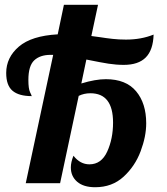

<svg xmlns="http://www.w3.org/2000/svg" viewBox="-20 -768 699 805"><path d="M550.5 -385.5C522.2 -419.2 480 -436 424 -436C394.7 -436 360.3 -430 321 -418L342 -518H344C383.3 -510 413.7 -504.3 435 -501C456.3 -497.7 477.7 -496 499 -496C539.7 -496 570.3 -506.3 591 -527C611.7 -547.7 622.7 -579.7 624 -623C589.3 -609 550.7 -602 508 -602C488.7 -602 470 -603 452 -605C434 -607 416.7 -609.3 400 -612L363 -617L391 -748H248L222 -624C148.7 -620 94.3 -602.8 59 -572.5C23.7 -542.2 6 -505.3 6 -462C6 -427.3 14.8 -402.5 32.5 -387.5C50.2 -372.5 77 -365 113 -365C113 -366.3 110.7 -371.8 106 -381.5C101.3 -391.2 99 -408.3 99 -433C99 -472.3 107.2 -499.7 123.5 -515C139.8 -530.3 162.7 -538 192 -538H203L88 0H232L310 -366C324.7 -373.3 341 -377 359 -377C422.3 -377 454 -336 454 -254C454 -208.7 445.8 -168.2 429.5 -132.5C413.2 -96.8 388.3 -79 355 -79C329 -79 306.7 -91 288 -115C280.7 -97 277 -80.7 277 -66C277 -41.3 285.8 -21.3 303.5 -6C321.2 9.3 346.3 17 379 17C426.3 17 466 2.3 498 -27C530 -56.3 553.8 -91.8 569.5 -133.5C585.2 -175.2 593 -214.3 593 -251C593 -307 578.8 -351.8 550.5 -385.5Z"/></svg>

Font: DonutKreme
Style: Regular
Weight: 400
Designer: Impallari Type
Foundry: Impallari Type
Version: Version 2.100